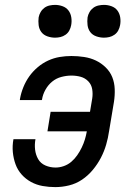

<svg xmlns="http://www.w3.org/2000/svg" viewBox="-20 -757 540 785"><path d="M206 8Q180 8 154.5 3.5Q129 -1 107 -13Q85 -25 68.5 -43.5Q52 -62 43.5 -85.5Q35 -109 32.5 -135Q30 -161 35 -188H125Q121 -166 123.5 -145Q126 -124 136 -106.5Q146 -89 165.5 -80.5Q185 -72 207 -72Q224 -72 241 -78Q258 -84 271.5 -95.5Q285 -107 295.5 -122Q306 -137 314 -153.5Q322 -170 327 -186.5Q332 -203 335 -220H174L187 -300H348L357 -354Q360 -373 357 -392Q354 -411 341 -424.5Q328 -438 310 -443Q292 -448 272 -448Q252 -448 231 -442.5Q210 -437 193.5 -423.5Q177 -410 166 -390.5Q155 -371 152 -351L151 -348H61L62 -354Q66 -377 75.5 -400.5Q85 -424 99.5 -444.5Q114 -465 134 -482Q154 -499 177 -509.5Q200 -520 224 -524Q248 -528 272 -528Q298 -528 324 -524Q350 -520 372 -509.5Q394 -499 412 -481.5Q430 -464 439 -441.5Q448 -419 449 -393Q450 -367 446 -341L426 -221Q422 -193 414 -165.5Q406 -138 392.5 -112Q379 -86 359.5 -62.5Q340 -39 315.5 -22.5Q291 -6 262.5 1Q234 8 206 8ZM405 -603Q389 -603 373.5 -608.5Q358 -614 349 -626Q340 -638 338 -654Q336 -670 338 -686Q340 -697 346 -707.5Q352 -718 361.5 -725Q371 -732 382.5 -734.5Q394 -737 405 -737Q421 -737 436 -731.5Q451 -726 460 -714Q469 -702 471.5 -686Q474 -670 471 -654Q469 -643 463.5 -632.5Q458 -622 448 -615Q438 -608 427 -605.5Q416 -603 405 -603ZM205 -603Q189 -603 173.5 -608.5Q158 -614 149 -626Q140 -638 138 -654Q136 -670 138 -686Q140 -697 146 -707.5Q152 -718 161.5 -725Q171 -732 182.5 -734.5Q194 -737 205 -737Q221 -737 236 -731.5Q251 -726 260 -714Q269 -702 271.5 -686Q274 -670 271 -654Q269 -643 263.5 -632.5Q258 -622 248 -615Q238 -608 227 -605.5Q216 -603 205 -603Z"/></svg>

Font: Iosevka SS18 Medium
Style: Italic
Weight: 500
Italic angle: -9°
Monospace: yes
Designer: Belleve Invis
Foundry: Belleve Invis
Version: Version 25.1.1; ttfautohint (v1.8.4)